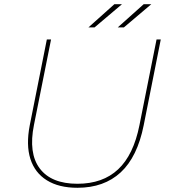

<svg xmlns="http://www.w3.org/2000/svg" viewBox="-20 -887 808 910"><path d="M347 3Q259 3 202 -32.5Q145 -68 124 -134Q103 -200 121 -293L202 -700H222L141 -295Q114 -161 168.5 -88.5Q223 -16 347 -16Q467 -16 540 -84.5Q613 -153 641 -294L722 -700H742L661 -293Q631 -143 552 -70Q473 3 347 3ZM538 -757 661 -867H697L567 -757ZM399 -757 522 -867H558L428 -757Z"/></svg>

Font: Montserrat Thin Thin
Style: Italic
Weight: 250
Italic angle: -11.3°
Version: Version 9.000